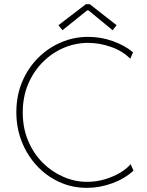

<svg xmlns="http://www.w3.org/2000/svg" viewBox="-20 -907 714 935"><path d="M403.3 7.8Q331.1 7.8 268.6 -20.8Q206.1 -49.3 159.2 -100.1Q112.3 -150.9 85.9 -217.5Q59.6 -284.2 59.6 -360.4Q59.6 -441.4 87.9 -508.5Q116.2 -575.7 165.3 -624.8Q214.4 -673.8 277.1 -700.7Q339.8 -727.5 409.2 -727.5Q472.2 -727.5 530.3 -706.5Q588.4 -685.5 627.9 -652.3L614.3 -621.1Q577.1 -658.7 520.8 -678.5Q464.4 -698.2 409.2 -698.2Q347.2 -698.2 290 -673.8Q232.9 -649.4 188 -604.2Q143.1 -559.1 116.9 -497.1Q90.8 -435.1 90.8 -359.4Q90.8 -283.2 117.2 -220.9Q143.6 -158.7 188.2 -114.3Q232.9 -69.8 289.1 -45.7Q345.2 -21.5 404.3 -21.5Q449.7 -21.5 491.7 -34.2Q533.7 -46.9 566.2 -66.7Q598.6 -86.4 616.2 -107.4L629.9 -76.2Q588.9 -37.6 527.6 -14.9Q466.3 7.8 403.3 7.8ZM284.2 -759.8 264.6 -784.2 398.4 -886.7H417L547.9 -784.2L528.3 -759.8L411.1 -856.4H404.3Z"/></svg>

Font: Reddit Sans ExtraLight
Style: Regular
Weight: 250
Designer: Stephen Hutchings
Foundry: Reddit
Version: Version 1.014